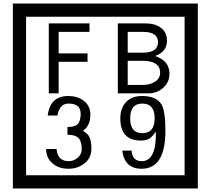

<svg xmlns="http://www.w3.org/2000/svg" viewBox="-20 -980 1195 1090"><path d="M1103 90H53V-960H1103ZM1028 15V-885H128V15ZM488 -799H313V-677H477V-629H313V-450H257V-847H488ZM942 -561Q942 -513 906.5 -481.5Q871 -450 823 -450H649V-847H808Q859 -847 891 -824Q928 -798 928 -749Q928 -686 860 -662Q942 -636 942 -561ZM877 -741Q877 -799 792 -799H705V-681H791Q877 -681 877 -741ZM889 -567Q889 -635 788 -635H705V-498H791Q828 -498 855 -513Q889 -532 889 -567ZM499 -136Q499 -84 460.5 -53Q422 -22 369 -22Q314 -22 280 -51Q242 -82 242 -134H301Q307 -65 370 -65Q398 -65 421 -84.5Q444 -104 444 -132Q444 -177 426 -196Q408 -215 363 -215V-259Q405 -259 421.5 -276Q438 -293 438 -334Q438 -392 369 -392Q318 -392 306 -324H251Q264 -435 368 -435Q419 -435 454 -409Q493 -380 493 -330Q493 -265 451 -238Q475 -222 483 -210Q499 -185 499 -136ZM919 -238Q919 -22 784 -22Q687 -22 674 -125H727Q731 -65 785 -65Q868 -65 865 -232Q844 -205 834 -197Q814 -182 780 -182Q663 -182 663 -308Q663 -366 695.5 -400.5Q728 -435 786 -435Q870 -435 898 -385Q919 -346 919 -238ZM858 -308Q858 -392 788 -392Q719 -392 719 -308Q719 -224 788 -224Q858 -224 858 -308Z"/></svg>

Font: Unicode BMP Fallback SIL
Style: Regular
Weight: 400
Foundry: NRSI, SIL International
Version: Version 5.1 Based on Unicode 5.1